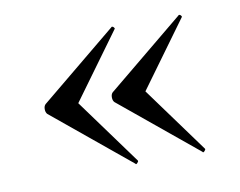

<svg xmlns="http://www.w3.org/2000/svg" viewBox="-48 -423 557 445"><g transform="rotate(-10 231.0 -200.5)"><path d="M57 -189Q53 -193 53 -201Q53 -208 57 -212L238 -361Q238 -362 240 -362Q242 -362 244 -359.5Q246 -357 245 -356L132 -201L245 -46Q246 -44 242.5 -40.5Q239 -37 238 -40ZM215 -189Q211 -193 211 -201Q211 -208 215 -212L396 -361Q396 -362 398 -362Q400 -362 402 -359.5Q404 -357 403 -356L290 -201L403 -46Q404 -44 400.5 -40.5Q397 -37 396 -40Z"/></g></svg>

Font: Cormorant Upright Medium
Style: Regular
Weight: 500
Designer: Christian Thalmann (Catharsis Fonts)
Foundry: Catharsis Fonts
Version: Version 3.302